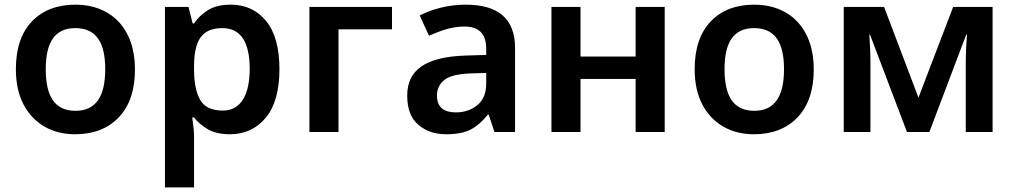

<svg xmlns="http://www.w3.org/2000/svg" viewBox="-20 -572 4402 832"><path d="M564.9 -272C564.9 -451.7 457.5 -551.8 308.1 -551.8C228 -551.8 165 -527.8 118.7 -479.5C72.3 -431.2 48.8 -362.3 48.8 -272C48.8 -211.9 60.1 -161.1 82 -119.1C126.5 -35.2 206.1 9.8 305.2 9.8C384.8 9.8 448.2 -14.6 495.1 -64C541.5 -112.8 564.9 -182.1 564.9 -272ZM178.2 -272C178.2 -386.7 216.3 -450.2 306.2 -450.2C397.9 -450.2 436 -386.7 436 -272C436 -157.2 397.5 -91.8 307.1 -91.8C215.8 -91.8 178.2 -157.2 178.2 -272Z M980 -551.8C939.5 -551.8 906.2 -543.9 880.9 -527.8C855.5 -511.7 835.4 -492.7 820.8 -470.2H814.9L796.9 -542H694.8V240.2H820.8V20C820.8 -5.4 816.9 -37.6 813 -63H820.8C835.4 -43.9 855 -26.9 879.9 -12.2C904.8 2.4 937 9.8 976.6 9.8C1040 9.8 1091.8 -14.2 1131.3 -61.5C1170.9 -108.9 1190.9 -179.2 1190.9 -272C1190.9 -364.7 1171.4 -434.6 1132.8 -481.4C1094.2 -528.3 1043 -551.8 980 -551.8ZM943.8 -450.2C1025.4 -450.2 1062 -385.7 1062 -273.9C1062 -162.1 1024.4 -92.8 945.8 -92.8C897.5 -92.8 864.7 -108.4 847.2 -139.6C829.6 -170.4 820.8 -214.8 820.8 -272.9V-289.1C822.3 -397 854.5 -450.2 943.8 -450.2Z M1320.8 -542V0H1446.8V-444.8H1678.7V-542Z M1997.6 -551.8C1923.3 -551.8 1852.1 -532.7 1798.8 -504.9L1838.9 -417C1887.7 -438.5 1937 -457 1991.7 -457C2051.8 -457 2086.9 -429.2 2086.9 -360.8V-334L1992.7 -331.1C1826.2 -324.7 1744.6 -270 1744.6 -158.2C1744.6 -100.6 1760.7 -58.1 1793 -31.2C1824.7 -3.9 1865.2 9.8 1913.6 9.8C1958 9.8 1993.7 2.9 2019.5 -10.7C2045.4 -23.9 2070.3 -45.4 2093.8 -75.2H2097.7L2122.6 0H2211.9V-363.8C2211.9 -492.2 2137.7 -551.8 1997.6 -551.8ZM2086.9 -255.9V-210C2086.9 -168.5 2074.2 -137.7 2048.8 -116.7C2023.4 -95.7 1992.2 -85 1955.6 -85C1906.2 -85 1873.5 -105 1873.5 -157.2C1873.5 -186 1884.3 -208.5 1905.8 -225.6C1926.8 -242.7 1965.3 -252 2020.5 -253.9Z M2369.6 -542V0H2495.6V-230H2734.4V0H2860.4V-542H2734.4V-327.1H2495.6V-542Z M3506.3 -272C3506.3 -451.7 3398.9 -551.8 3249.5 -551.8C3169.4 -551.8 3106.4 -527.8 3060.1 -479.5C3013.7 -431.2 2990.2 -362.3 2990.2 -272C2990.2 -211.9 3001.5 -161.1 3023.4 -119.1C3067.9 -35.2 3147.5 9.8 3246.6 9.8C3326.2 9.8 3389.6 -14.6 3436.5 -64C3482.9 -112.8 3506.3 -182.1 3506.3 -272ZM3119.6 -272C3119.6 -386.7 3157.7 -450.2 3247.6 -450.2C3339.4 -450.2 3377.4 -386.7 3377.4 -272C3377.4 -157.2 3338.9 -91.8 3248.5 -91.8C3157.2 -91.8 3119.6 -157.2 3119.6 -272Z M4110.4 -542 3960 -148.9 3811 -542H3636.2V0H3752V-292C3752 -341.3 3749.5 -383.3 3747.1 -421.9H3750L3910.2 0H4007.3L4167 -421.9H4170.4C4167 -382.3 4165 -340.3 4165 -295.9V0H4281.2V-542Z"/></svg>

Font: Noto Reveo Sans
Style: Regular
Weight: 600
Designer: Monotype Design Team
Foundry: Monotype Imaging Inc.
Version: Version 2.007